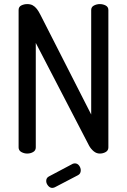

<svg xmlns="http://www.w3.org/2000/svg" viewBox="-20 -751 622 939"><path d="M113 0Q98 0 84.5 -7.5Q71 -15 71 -30V-702Q71 -718 84.5 -724.5Q98 -731 113 -731Q129 -731 140 -725Q151 -719 160 -707.5Q169 -696 178 -678L426 -191V-702Q426 -717 439.5 -724Q453 -731 468 -731Q484 -731 497 -724Q510 -717 510 -702V-30Q510 -15 497 -7.5Q484 0 468 0Q452 0 438.5 -11Q425 -22 416 -38L155 -541V-30Q155 -15 142 -7.5Q129 0 113 0ZM236 168Q224 168 215 157Q206 146 206 134Q206 119 219 112L336 50Q342 48 346 48Q359 48 367 59Q375 70 375 82Q375 99 361 106L248 165Q245 166 242 167Q239 168 236 168Z"/></svg>

Font: Dosis ExtraLight Medium
Style: Regular
Weight: 500
Version: Version 3.001; ttfautohint (v1.8.2)